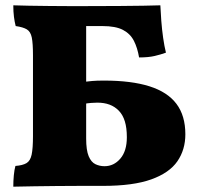

<svg xmlns="http://www.w3.org/2000/svg" viewBox="-20 -699 747 722"><path d="M30 3Q30 -19 32 -40Q34 -61 38 -75Q65 -77 79.5 -85.5Q94 -94 99 -117.5Q104 -141 104 -187V-491Q104 -536 99.5 -558Q95 -580 81 -588.5Q67 -597 39 -601Q35 -616 32.5 -635.5Q30 -655 30 -679Q54 -678 89.5 -677.5Q125 -677 165 -676.5Q205 -676 241.5 -676Q278 -676 304 -676V-178Q304 -134 313.5 -111.5Q323 -89 339 -81.5Q355 -74 373 -74Q408 -74 432.5 -102.5Q457 -131 457 -183Q457 -218 449.5 -242.5Q442 -267 427 -282.5Q412 -298 392 -305.5Q372 -313 346 -313Q337 -313 323 -312Q309 -311 294 -308V-391Q311 -393 327 -394.5Q343 -396 371 -396Q474 -396 542 -374.5Q610 -353 643.5 -308.5Q677 -264 677 -194Q677 -136 647 -92.5Q617 -49 549 -24.5Q481 0 367 0Q323 0 279 0Q235 0 192.5 0.5Q150 1 109.5 1.5Q69 2 30 3ZM503 -483Q497 -519 483.5 -545.5Q470 -572 442.5 -586.5Q415 -601 365 -601H260L294 -676Q375 -676 428.5 -676.5Q482 -677 518.5 -677.5Q555 -678 583 -679Q584 -654 586.5 -621Q589 -588 593.5 -556.5Q598 -525 604 -501Q585 -494 561.5 -488.5Q538 -483 503 -483Z"/></svg>

Font: Vollkorn Black
Style: Regular
Weight: 900
Designer: Friedrich Althausen
Foundry: Friedrich Althausen
Version: Version 5.000